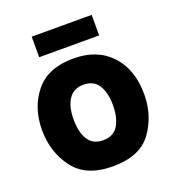

<svg xmlns="http://www.w3.org/2000/svg" viewBox="-135 -842 870 957"><g transform="rotate(-20 300.0 -363.0)"><path d="M302 10Q446 10 508 -76Q570 -162 570 -275Q570 -406 497.5 -484.5Q425 -563 298 -563Q163 -563 96.5 -481Q30 -399 30 -280Q30 -164 95 -77Q160 10 302 10ZM300 -129Q246 -129 221 -169Q196 -209 196 -276Q196 -344 222 -383.5Q248 -423 301 -423Q355 -423 380 -383Q405 -343 405 -277Q405 -212 380.5 -170.5Q356 -129 300 -129ZM141 -627V-736H459V-627Z"/></g></svg>

Font: Noto Sans Mono Extra
Style: Regular
Weight: 800
Designer: Monotype Design Team
Foundry: Monotype Imaging Inc.
Version: Version 1.900